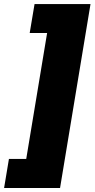

<svg xmlns="http://www.w3.org/2000/svg" viewBox="-48 -791 467 948"><path d="M-27.8 137.2 -3.9 -6.3H81.5L184.6 -627.9H98.6L122.6 -771H398.9L248.5 137.2Z"/></svg>

Font: Inter 16pt Black
Style: Italic
Weight: 900
Italic angle: -9.3988°
Version: Version 4.001;git-66647c0bb